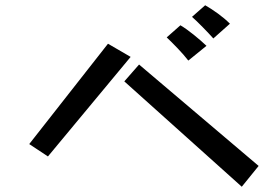

<svg xmlns="http://www.w3.org/2000/svg" viewBox="-20 -769 1040 729"><path d="M790 -623Q774 -641 749.5 -666Q725 -691 709 -705L759 -749Q782 -736 807.5 -717.5Q833 -699 853 -679ZM695 -539Q678 -561 654 -586Q630 -611 613 -627L665 -673Q687 -660 715 -637.5Q743 -615 764 -595ZM390 -603 476 -553 162 -175 91 -222ZM508 -524 962 -139 898 -60 452 -460Z"/></svg>

Font: Moralerspace Krypton JPDOC
Style: Regular
Weight: 400
Version: v0.0.6; ttfautohint (v1.8.4.7-5d5b-dirty) -l 6 -r 45 -G 200 